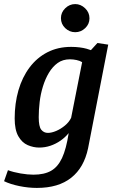

<svg xmlns="http://www.w3.org/2000/svg" viewBox="-38 -741 570 942"><path d="M143 181Q101 181 57 172Q13 163 -18 148L1 94Q28 104 63 110Q98 116 126 116Q179 116 212.5 97Q246 78 266.5 34Q287 -10 299 -88Q282 -67 259 -51Q236 -35 209.5 -26Q183 -17 154 -17Q126 -17 98 -29Q70 -41 52 -72.5Q34 -104 34 -160Q34 -234 52.5 -298Q71 -362 107 -410Q143 -458 194.5 -484.5Q246 -511 311 -511Q333 -511 352.5 -508.5Q372 -506 386.5 -502Q401 -498 408 -495L440 -530L493 -522L394 -13Q384 34 363.5 70Q343 106 311.5 131Q280 156 238 168.5Q196 181 143 181ZM197 -89Q215 -89 237.5 -98.5Q260 -108 280.5 -125Q301 -142 311 -163L365 -436Q354 -443 337.5 -446.5Q321 -450 305 -450Q270 -450 245 -432Q220 -414 202 -384Q184 -354 172.5 -316.5Q161 -279 156.5 -240Q152 -201 152 -166Q152 -120 164.5 -104.5Q177 -89 197 -89ZM331 -583Q303 -583 282 -603Q261 -623 261 -652Q261 -680 282 -700.5Q303 -721 331 -721Q358 -721 379.5 -700.5Q401 -680 401 -651Q401 -623 380 -603Q359 -583 331 -583Z"/></svg>

Font: Manuale SemiBold
Style: Italic
Weight: 600
Italic angle: -11°
Designer: Eduardo Tunni / Pablo Cosgaya
Foundry: Eduardo Tunni / Pablo Cosgaya
Version: Version 1.002